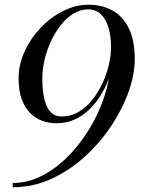

<svg xmlns="http://www.w3.org/2000/svg" viewBox="-20 -780 600 810"><path d="M33.5 10V-8Q89.5 -8 141.5 -31.2Q193.5 -54.5 239.5 -94.5Q285.5 -134.5 323.2 -185.8Q361 -237 388.2 -293.8Q415.5 -350.5 430.2 -407.2Q445 -464 445 -514.5L448.5 -580Q448.5 -627 437.8 -663.2Q427 -699.5 405.5 -720Q384 -740.5 351.5 -740.5Q319 -740.5 289.8 -722.5Q260.5 -704.5 236.5 -674Q212.5 -643.5 195 -605.8Q177.5 -568 168 -527.5Q158.5 -487 158.5 -450Q158.5 -372 178.2 -330.2Q198 -288.5 239.5 -288.5Q279 -288.5 311.5 -307.8Q344 -327 369.5 -359Q395 -391 412.8 -429.8Q430.5 -468.5 439.5 -507.8Q448.5 -547 448.5 -580H465Q465 -551 458.2 -516Q451.5 -481 437.8 -445Q424 -409 403.5 -376Q383 -343 355.5 -316.8Q328 -290.5 293.5 -275.2Q259 -260 217.5 -260Q187 -260 158.5 -270.2Q130 -280.5 107.5 -302.8Q85 -325 71.8 -361.2Q58.5 -397.5 58.5 -450Q58.5 -506.5 83.2 -561.5Q108 -616.5 150 -661.2Q192 -706 245 -733Q298 -760 354.5 -760Q410 -760 454 -736Q498 -712 523.2 -661.2Q548.5 -610.5 548.5 -530.5Q548.5 -466.5 522.5 -393Q496.5 -319.5 449 -248.2Q401.5 -177 337 -118.5Q272.5 -60 195.5 -25Q118.5 10 33.5 10Z"/></svg>

Font: Bodoni Moda SC
Style: Italic
Weight: 400
Italic angle: -13°
Designer: Owen Earl
Foundry: indestructible type
Version: Version 2.005